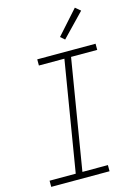

<svg xmlns="http://www.w3.org/2000/svg" viewBox="-141 -1041 782 1113"><g transform="rotate(-15 250.0 -484.0)"><path d="M373 0H23V-37H180L289 -698H136V-735H486V-698H329L220 -37H373ZM322 -804 297 -826 424 -968 455 -942Z"/></g></svg>

Font: Iosevka Term Curly Extralight
Style: Italic
Weight: 200
Italic angle: -9°
Designer: Belleve Invis
Foundry: Belleve Invis
Version: Version 32.3.0